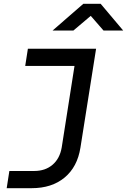

<svg xmlns="http://www.w3.org/2000/svg" viewBox="-20 -805 665 1005"><path d="M15 180 29 90H159Q217 90 255 57.5Q293 25 303 -33L370 -460H112L126 -550H483L401 -32Q385 69 318 124.5Q251 180 146 180ZM255 -645 416 -785H507L625 -645H522L455 -722L364 -645Z"/></svg>

Font: JetBrains Mono NL Medium
Style: Italic
Weight: 500
Italic angle: -9°
Monospace: yes
Designer: Philipp Nurullin, Konstantin Bulenkov
Foundry: JetBrains
Version: Version 2.305; ttfautohint (v1.8.4.7-5d5b)